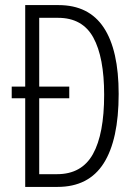

<svg xmlns="http://www.w3.org/2000/svg" viewBox="-20 -734 538 754"><path d="M210 -714Q329 -714 387.5 -625.5Q446 -537 446 -365Q446 -185 387 -92.5Q328 0 206 0H79V-348H26V-394H79V-714ZM208 -664H134V-394H252V-348H134V-50H204Q301 -50 345 -129Q389 -208 389 -362Q389 -509 346.5 -586.5Q304 -664 208 -664Z"/></svg>

Font: Noto Sans Tamil ExtraCondensed Light
Style: Regular
Weight: 300
Width: 2
Designer: Jelle Bosma - Monotype Design Team
Foundry: Monotype Imaging Inc.
Version: Version 2.004; ttfautohint (v1.8.4.7-5d5b)